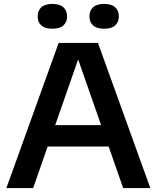

<svg xmlns="http://www.w3.org/2000/svg" viewBox="-20 -959 798 979"><path d="M12.5 0 279 -740H479.5L746.5 0H608L534 -212H223L149 0ZM261.5 -321H495.5L378.5 -656ZM511 -812.5Q473.5 -812.5 454.8 -829.2Q436 -846 436 -875.5Q436 -905 454.8 -922Q473.5 -939 511 -939Q548.5 -939 567.2 -922Q586 -905 586 -875.5Q586 -846 567.2 -829.2Q548.5 -812.5 511 -812.5ZM247 -812.5Q209.5 -812.5 190.8 -829.2Q172 -846 172 -875.5Q172 -905 190.8 -922Q209.5 -939 247 -939Q284.5 -939 303.2 -922Q322 -905 322 -875.5Q322 -846 303.2 -829.2Q284.5 -812.5 247 -812.5Z"/></svg>

Font: Encode Sans SemiExpanded SemiExpanded SemiBold
Style: Regular
Weight: 600
Width: 6
Designer: Multiple Designers
Foundry: Impallari Type
Version: Version 3.000; ttfautohint (v1.8.3) -l 8 -r 50 -G 200 -x 14 